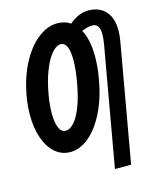

<svg xmlns="http://www.w3.org/2000/svg" viewBox="-132 -844 902 1101"><g transform="rotate(-15 318.5 -294.0)"><path d="M20.5 -260Q20.5 -312.5 31 -372.5Q49.5 -476.5 92 -557.5Q134.5 -638.5 191.2 -683.2Q248 -728 306.5 -728Q352 -728 385.5 -705.5Q407.5 -725.5 437.2 -739.2Q467 -753 501.5 -753Q537 -753 567.8 -737.5Q598.5 -722 617.8 -687.5Q637 -653 637 -598.5Q637 -570 631 -535.5L507.5 165H411.5L536 -540.5Q542 -576 542 -599.5Q542 -635 530.5 -649.5Q519 -664 498 -664Q471 -664 435.5 -648.5Q468.5 -588 468.5 -487.5Q468.5 -427 456 -355.5Q437.5 -249 397 -167Q356.5 -85 302.8 -40Q249 5 191 5Q140.5 5 102 -27.8Q63.5 -60.5 42 -120.5Q20.5 -180.5 20.5 -260ZM329.5 -367.5Q343.5 -445.5 343.5 -502Q343.5 -553 331.5 -580Q319.5 -607 296 -607Q269.5 -607 242 -574.8Q214.5 -542.5 191.5 -484Q168.5 -425.5 155 -349.5Q144 -286.5 144 -236.5Q144 -181 157.5 -150.5Q171 -120 195 -120Q223 -120 248.5 -149.8Q274 -179.5 295 -235.2Q316 -291 329.5 -367.5Z"/></g></svg>

Font: JuliaMono
Style: Bold Italic
Weight: 700
Italic angle: -9°
Monospace: yes
Designer: cormullion
Foundry: corm
Version: Version 0.057; ttfautohint (v1.8.4)